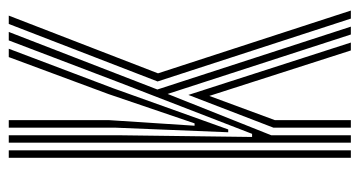

<svg xmlns="http://www.w3.org/2000/svg" viewBox="-216 -624 840 449"><g transform="rotate(-90 204.5 -400.0)"><path d="M94.8 0V-800H112.2V-542.8L108.2 -231H115.5L235.5 -541.2L334 -800H353.8L219.2 -452.5L366.2 0H347.8L208.8 -428.5L112.2 -186.2V0ZM130 0V-181.2L206.5 -380L329 0H310.5L204.2 -331L147.5 -177.5V0ZM59.5 0V-800H77V0ZM385 0 238 -452 372.5 -800H392L257 -451L403.8 0ZM119.2 -286.8 130 -552.2V-800H147.5V-564.8L134.5 -365.5H140L208.5 -566.8L295 -800H314.5L222 -555.5L125.8 -286.8Z"/></g></svg>

Font: Big Shoulders Inline Text Thin Medium
Style: Regular
Weight: 500
Version: Version 2.002